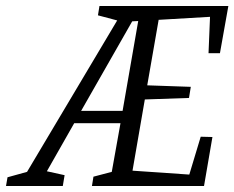

<svg xmlns="http://www.w3.org/2000/svg" viewBox="-85 -619 780 639"><path d="M609 -442 614 -563 443 -553 405 -335 550 -330 544 -293 397 -288 356 -51 545 -38 583 -164 622 -163 594 0H221L226 -31L287 -47L316 -209H162L71 -49L130 -36L124 0H-65L-60 -29L5 -47L305 -551L241 -568L246 -599H675L647 -442ZM375 -549 355 -548 185 -250H323Z"/></svg>

Font: Grenze Light
Style: Italic
Weight: 300
Italic angle: -10°
Designer: Renata Polastri
Foundry: Omnibus-Type
Version: Version 1.002; ttfautohint (v1.8)